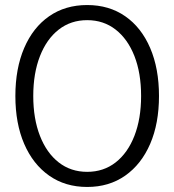

<svg xmlns="http://www.w3.org/2000/svg" viewBox="-20 -730 690 762"><path d="M326 12Q239 12 175 -33Q111 -78 76 -159Q41 -240 41 -349Q41 -458 76 -539.5Q111 -621 175 -665.5Q239 -710 326 -710Q413 -710 477 -665.5Q541 -621 576 -539.5Q611 -458 611 -349Q611 -240 576 -159Q541 -78 477 -33Q413 12 326 12ZM326 -48Q391 -48 439 -85.5Q487 -123 513.5 -191Q540 -259 540 -349Q540 -440 513.5 -507.5Q487 -575 439 -612.5Q391 -650 326 -650Q261 -650 213 -612.5Q165 -575 138.5 -507Q112 -439 112 -349Q112 -259 138.5 -191Q165 -123 213 -85.5Q261 -48 326 -48Z"/></svg>

Font: Azeret Mono ExtraLight
Style: Regular
Weight: 250
Designer: Martin Vácha
Foundry: Displaay
Version: Version 1.002